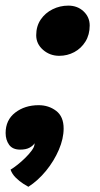

<svg xmlns="http://www.w3.org/2000/svg" viewBox="-50 -522 366 700"><path d="M199 -501.5Q232.5 -501.5 254.8 -480.5Q277 -459.5 277 -429Q277 -395.5 261.5 -370.5Q246 -345.5 220.8 -332Q195.5 -318.5 166 -318.5Q132 -318.5 107 -340.2Q82 -362 82 -393.5Q82 -426.5 98.5 -450.8Q115 -475 141.8 -488.2Q168.5 -501.5 199 -501.5ZM53.5 159Q48.5 156.5 34.8 147.8Q21 139 7.5 125.8Q-6 112.5 -11.5 96.5Q-0.5 90 14 78.5Q28.5 67 42.2 53.5Q56 40 65.5 27Q75 14 75.5 5.5Q76.5 2 76 0.5Q70.5 9.5 57.5 16.5Q44.5 23.5 23.5 23.5Q-4 23.5 -16.8 5.8Q-29.5 -12 -29.5 -37Q-29.5 -84.5 5.5 -111.5Q40.5 -138.5 91 -138.5Q127.5 -138.5 154.8 -117.8Q182 -97 182 -53.5Q182 -16.5 164.5 24.2Q147 65 117.8 100.8Q88.5 136.5 53.5 159Z"/></svg>

Font: Grandstander Thin SemiBold
Style: Italic
Weight: 600
Italic angle: -15°
Version: Version 1.200